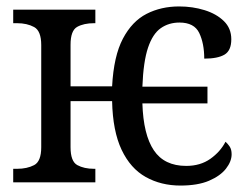

<svg xmlns="http://www.w3.org/2000/svg" viewBox="-20 -566 775 596"><path d="M540 10Q480 10 432.5 -16.5Q385 -43 357.5 -101Q330 -159 328 -252H199V-109Q199 -65 220 -53.5Q241 -42 272 -42H276V0H21V-42H33Q64 -42 86 -53.5Q108 -65 108 -109V-426Q108 -470 86 -482Q64 -494 33 -494H21V-536H276V-494H272Q240 -494 219.5 -482.5Q199 -471 199 -427V-298H328Q333 -392 361.5 -446Q390 -500 435 -523Q480 -546 536 -546Q578 -546 615 -534.5Q652 -523 675 -500.5Q698 -478 698 -444Q698 -409 677 -396.5Q656 -384 614 -384Q614 -431 598.5 -463.5Q583 -496 537 -496Q504 -496 479 -478.5Q454 -461 439.5 -418Q425 -375 422 -297H624V-245H422Q425 -148 457.5 -99.5Q490 -51 558 -51Q602 -51 633 -73Q664 -95 680 -126Q687 -120 693 -111Q699 -102 699 -87Q699 -65 681.5 -42.5Q664 -20 629 -5Q594 10 540 10Z"/></svg>

Font: Noto Serif SemiCondensed
Style: Regular
Weight: 400
Width: 4
Designer: Monotype Design Team
Foundry: Monotype Imaging Inc.
Version: Version 2.013